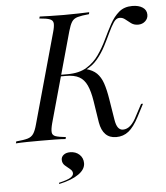

<svg xmlns="http://www.w3.org/2000/svg" viewBox="-73 -631 762 882"><g transform="rotate(-5 308.5 -189.5)"><path d="M444.4 11.3Q413.7 11.3 395.2 -7.3Q376.6 -25.8 370.2 -62.9L354.8 -162.1Q347.6 -208.1 334.7 -235.9Q321.8 -263.7 299.2 -276.2Q276.6 -288.7 238.7 -288.7H202.4L204.8 -296H246.8Q300 -296 334.3 -316.9Q368.5 -337.9 391.1 -370.2Q413.7 -402.4 431 -439.1Q448.4 -475.8 466.1 -508.5Q483.9 -541.1 508.1 -561.7Q532.3 -582.3 569.4 -582.3Q599.2 -582.3 617.3 -570.2Q635.5 -558.1 635.5 -536.3Q635.5 -518.5 622.2 -506.5Q608.9 -494.4 589.5 -494.4Q571 -494.4 557.7 -504Q544.4 -513.7 532.7 -523.4Q521 -533.1 506.5 -533.1Q491.1 -533.1 479 -514.9Q466.9 -496.8 454 -469Q441.1 -441.1 425 -410.1Q408.9 -379 386.3 -351.6Q363.7 -324.2 331.5 -308.9L332.3 -312.1Q363.7 -304 381.9 -286.3Q400 -268.5 410.1 -239.1Q420.2 -209.7 427.4 -164.5L442.7 -69.4Q446.8 -43.5 455.6 -31.9Q464.5 -20.2 478.2 -20.2Q496.8 -20.2 512.9 -34.7Q529 -49.2 543.5 -79L571 -130.6H579.8L549.2 -71.8Q525.8 -27.4 501.6 -8.1Q477.4 11.3 444.4 11.3ZM-17.7 0 -15.3 -8.9Q20.2 -12.1 37.9 -17.3Q55.6 -22.6 64.9 -36.7Q74.2 -50.8 81.5 -78.2L196.8 -492.7Q204.8 -520.2 203.6 -534.3Q202.4 -548.4 187.5 -554Q172.6 -559.7 139.5 -562.1L141.9 -571Q161.3 -570.2 189.9 -569.4Q218.5 -568.5 253.2 -568.5Q289.5 -568.5 319.4 -569.4Q349.2 -570.2 370.2 -571L368.5 -562.1Q333.9 -558.9 315.7 -553.6Q297.6 -548.4 288.7 -534.7Q279.8 -521 271.8 -492.7L156.5 -78.2Q149.2 -50.8 150.4 -36.7Q151.6 -22.6 166.5 -17.3Q181.5 -12.1 213.7 -8.9L211.3 0Q191.9 -1.6 162.9 -2Q133.9 -2.4 100 -2.4Q63.7 -2.4 33.9 -2Q4 -1.6 -17.7 0ZM164.5 203.2 163.7 197.6Q204.8 187.9 218.1 179Q231.5 170.2 231.5 159.7Q231.5 148.4 220.2 139.5Q208.9 130.6 197.2 120.2Q185.5 109.7 185.5 93.5Q185.5 79.8 196.8 71Q208.1 62.1 226.6 62.1Q252.4 62.1 269.4 77.8Q286.3 93.5 286.3 117.7Q286.3 146 254.8 168.1Q223.4 190.3 164.5 203.2Z"/></g></svg>

Font: Playfair 144pt Light
Style: Italic
Weight: 300
Italic angle: -15.6°
Designer: Claus Eggers Sørensen
Foundry: Claus Eggers Sørensen
Version: Version 2.001;gftools[0.9.30]